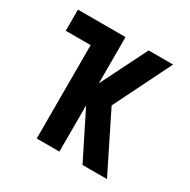

<svg xmlns="http://www.w3.org/2000/svg" viewBox="-124 -637 748 755"><g transform="rotate(30 250.0 -260.0)"><path d="M343 0 238 -210V0H135V-424H22V-520H238V-310L343 -520H454L325 -260L454 0Z"/></g></svg>

Font: Iosevka Custom
Style: Bold
Weight: 700
Monospace: yes
Designer: Belleve Invis
Foundry: Belleve Invis
Version: Version 30.3.3; ttfautohint (v1.8.3)